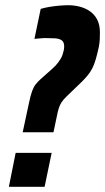

<svg xmlns="http://www.w3.org/2000/svg" viewBox="-20 -716 403 736"><path d="M67 -209 91 -321Q97 -350 103 -366.5Q109 -383 117 -393Q125 -403 135 -412L181 -453Q187 -458 192.5 -464Q198 -470 203 -476.5Q208 -483 212.5 -490.5Q217 -498 220 -507Q222 -514 224 -521.5Q226 -529 226 -538Q226 -555 216.5 -561.5Q207 -568 191.5 -569Q176 -570 157 -570Q154 -570 150 -570Q146 -570 141 -569.5Q136 -569 129 -568.5Q122 -568 112 -567L136 -682Q153 -687 172 -690Q191 -693 209.5 -694.5Q228 -696 242 -696Q264 -696 285.5 -690.5Q307 -685 324.5 -673Q342 -661 352.5 -641Q363 -621 363 -592Q363 -580 362.5 -566.5Q362 -553 359 -537Q353 -509 347 -488.5Q341 -468 333.5 -453.5Q326 -439 316 -427Q306 -415 294 -403L237 -348Q223 -335 216 -324Q209 -313 205 -300Q201 -287 197 -266L185 -209ZM14 0 40 -130H178L151 0Z"/></svg>

Font: Saira UltraCondensed Black
Style: Italic
Weight: 900
Width: 1
Italic angle: -12°
Designer: Hector Gatti with collaboration of the Omnibus-Type team
Foundry: Omnibus-Type
Version: Version 1.101